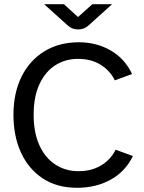

<svg xmlns="http://www.w3.org/2000/svg" viewBox="-20 -881 685 913"><path d="M347 12Q251 12 183.5 -32.5Q116 -77 80 -155Q44 -233 44 -335Q44 -439 82.5 -516.5Q121 -594 191 -637Q261 -680 355 -680Q439 -680 506.5 -641Q574 -602 608 -529L526 -499Q504 -544 459.5 -572.5Q415 -601 350 -601Q291 -601 243.5 -571Q196 -541 168 -481.5Q140 -422 140 -335Q140 -251 167 -191Q194 -131 242.5 -99Q291 -67 353 -67Q397 -67 431 -80Q465 -93 490 -116Q515 -139 530 -169L612 -139Q576 -65 506 -26.5Q436 12 347 12ZM352 -741Q322 -741 302 -760L190 -861H284L351 -800L419 -861H513L401 -760Q381 -741 352 -741Z"/></svg>

Font: Atkinson Hyperlegible Next
Style: Regular
Weight: 400
Designer: Elliott Scott, Megan Eiswerth, Linus Boman, Theodore Petrosky, Letters from Sweden
Foundry: Applied Design Works, Letters from Sweden
Version: Version 2.001